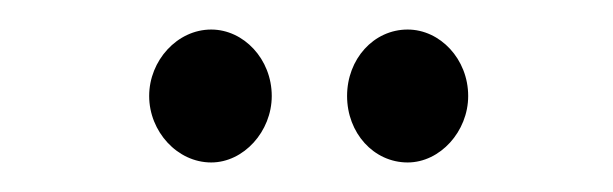

<svg xmlns="http://www.w3.org/2000/svg" viewBox="-20 -679 415 130"><path d="M123 -569C145 -569 164 -590 164 -614C164 -639 145 -659 123 -659C100 -659 81 -638 81 -614C81 -590 100 -569 123 -569ZM256 -569C278 -569 297 -590 297 -614C297 -639 278 -659 256 -659C233 -659 215 -639 215 -614C215 -589 233 -569 256 -569Z"/></svg>

Font: Inconsolata Condensed Thin
Style: Regular
Weight: 100
Width: 3
Monospace: yes
Designer: Raph Levien, Cyreal, Brenton Simpson
Foundry: Raph Levien, Cyreal, Google
Version: Version 3.100